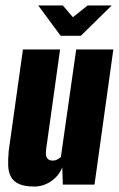

<svg xmlns="http://www.w3.org/2000/svg" viewBox="-20 -676 435 703"><path d="M106 7Q71 7 50.5 -2Q30 -11 20.5 -28Q11 -45 10 -69Q9 -93 12 -124L64 -495H200L149 -130Q148 -121 148 -113.5Q148 -106 150.5 -100.5Q153 -95 158.5 -91.5Q164 -88 173 -88Q181 -88 186.5 -90.5Q192 -93 196.5 -96Q201 -99 203 -102L259 -495H395L326 0H210L208 -63Q195 -31 166.5 -12Q138 7 106 7ZM202 -545 120 -656H210L247 -613L301 -656H389L276 -545Z"/></svg>

Font: Alumni Sans ExtraBold
Style: Italic
Weight: 800
Italic angle: -8°
Designer: Robert E. Leuschke
Foundry: Robert E. Leuschke
Version: Version 1.016